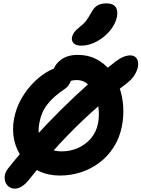

<svg xmlns="http://www.w3.org/2000/svg" viewBox="-20 -1036 843 1144"><path d="M68 88Q41 88 24 68.5Q7 49 7.5 20.5Q8 -8 31 -36Q103 -126 182 -213Q261 -300 342.5 -381Q424 -462 504 -533Q584 -604 658 -661Q689 -686 712.5 -696Q736 -706 757 -706Q780 -706 792.5 -690Q805 -674 803 -648Q801 -622 784 -592.5Q767 -563 731 -536Q619 -452 521.5 -363.5Q424 -275 333.5 -177Q243 -79 151 37Q109 88 68 88ZM337 10Q267 10 210.5 -17Q154 -44 116.5 -91Q79 -138 65 -199.5Q51 -261 64 -330Q76 -390 102 -438Q128 -486 160.5 -523Q193 -560 227 -585Q261 -610 289.5 -622.5Q318 -635 334 -635Q368 -635 385 -620Q402 -605 404.5 -583.5Q407 -562 396.5 -541Q386 -520 366 -506Q331 -483 306 -460.5Q281 -438 262.5 -414.5Q244 -391 232.5 -364.5Q221 -338 215 -306Q204 -252 217.5 -213.5Q231 -175 265 -154.5Q299 -134 347 -134Q398 -134 443 -153.5Q488 -173 520.5 -210Q553 -247 564 -300Q572 -342 567.5 -387.5Q563 -433 546 -472Q529 -511 502 -535Q475 -559 438 -559Q415 -559 401 -554Q387 -549 374.5 -544Q362 -539 342 -539Q317 -539 303 -556Q289 -573 296 -608Q303 -649 342 -679Q381 -709 444 -709Q505 -709 553.5 -684Q602 -659 636 -616.5Q670 -574 690 -519Q710 -464 714 -403Q718 -342 706 -282Q692 -213 657 -158.5Q622 -104 572 -66.5Q522 -29 461.5 -9.5Q401 10 337 10ZM464 -764Q432 -764 418.5 -778.5Q405 -793 409 -815Q413 -831 423 -844.5Q433 -858 452 -873Q478 -893 492.5 -911.5Q507 -930 522 -958Q540 -993 562.5 -1004.5Q585 -1016 613 -1016Q652 -1016 668 -995.5Q684 -975 677 -936Q667 -890 633.5 -851Q600 -812 555 -788Q510 -764 464 -764Z"/></svg>

Font: Shantell Sans
Style: Bold Italic
Weight: 700
Italic angle: -11°
Designer: Stephen Nixon, Anya Danilova, Shantell Martin
Foundry: Arrow Type
Version: Version 1.011;[c5ecc13dd]